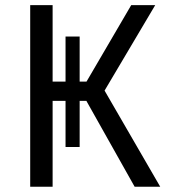

<svg xmlns="http://www.w3.org/2000/svg" viewBox="-20 -708 640 728"><path d="M228.5 -150.5V-325.5H179.5V0H94.5V-688.5H179.5V-398.5H228.5V-569.5H282V-398.5H308L477.5 -688.5H568.5L376.5 -364.5L587.5 0H490.5L307.5 -325.5H282V-150.5Z"/></svg>

Font: Fast_Mono
Style: Regular
Weight: 400
Monospace: yes
Designer: Carrois Corporate, Edenspiekermann AG, Nikita Prokopov
Foundry: Carrois Corporate, Edenspiekermann AG, Nikita Prokopov
Version: Version 5.002